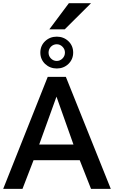

<svg xmlns="http://www.w3.org/2000/svg" viewBox="-31 -1199 751 1219"><path d="M329.6 -764.2C358.4 -764.2 383.3 -773.9 403.3 -793C423.3 -812.5 433.6 -836.4 433.6 -865.2C433.6 -894 423.3 -918.5 403.3 -937.5C383.3 -956.5 358.4 -966.3 329.6 -966.3C300.3 -966.3 275.4 -956.5 255.4 -937.5C235.4 -918.5 225.1 -894 225.1 -865.2C225.1 -836.4 235.4 -812.5 255.4 -793C275.9 -773.9 300.8 -764.2 329.6 -764.2ZM329.1 -812C314.9 -812 302.7 -817.4 292.5 -827.6C282.2 -837.9 277.3 -850.6 277.3 -865.2C277.3 -894.5 300.3 -918 329.1 -918C343.3 -918 355.5 -912.6 365.7 -902.3C376 -892.1 381.3 -879.9 381.3 -865.2C381.3 -850.6 376 -837.9 365.7 -827.6C355.5 -817.4 343.3 -812 329.1 -812ZM379.9 -1012.7 546.9 -1178.7H406.2L282.2 -1012.7ZM327.6 -585.4C369.6 -468.3 405.8 -366.7 435.5 -281.2H217.8ZM111.8 0 182.1 -182.1H475.1L546.9 0H672.4L387.2 -710.9H272L-10.7 0Z"/></svg>

Font: Ride SemiBold
Style: Regular
Weight: 600
Version: Version 3.000